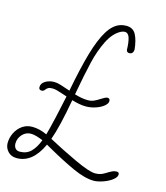

<svg xmlns="http://www.w3.org/2000/svg" viewBox="-186 -1070 1039 1203"><g transform="rotate(15 333.5 -468.5)"><path d="M677 -51Q677 -33 652.5 -14.5Q628 4 594 15.5Q560 27 536 27Q479 27 400.5 -8.5Q322 -44 225 -99L195 -116Q135 15 33 15Q-4 15 -25 -8.5Q-46 -32 -46 -62Q-46 -97 -30 -129Q-14 -161 14 -180.5Q42 -200 78 -200Q124 -200 174 -177Q183 -206 204 -297L210 -324L235 -439Q228 -441 205 -449Q182 -457 166 -461Q150 -465 138 -465Q119 -465 110.5 -460Q102 -455 95 -446Q87 -434 75 -434Q56 -434 56 -452Q56 -477 81 -492Q106 -507 138 -507Q156 -507 177.5 -500.5Q199 -494 243 -479Q272 -631 300.5 -730Q329 -829 364.5 -887Q400 -945 448 -959Q464 -964 483 -964Q527 -964 546 -928.5Q565 -893 571 -833Q569 -803 544 -803Q528 -803 525 -819Q524 -868 515 -896.5Q506 -925 483 -925Q474 -925 460 -919Q411 -894 378.5 -828.5Q346 -763 327 -683Q308 -603 283 -466Q331 -451 370 -451Q391 -451 409 -459Q427 -467 448 -481Q459 -488 469 -493Q479 -498 486 -498Q502 -498 502 -480Q502 -464 482 -447.5Q462 -431 430.5 -420.5Q399 -410 367 -410Q329 -410 276 -426Q244 -246 212 -158Q303 -109 398.5 -64.5Q494 -20 533 -20Q565 -20 591 -36Q622 -55 634.5 -60.5Q647 -66 661 -66Q677 -66 677 -51ZM160 -135Q110 -156 81 -156Q48 -156 25 -130.5Q2 -105 2 -72Q2 -53 12 -41Q22 -29 41 -29Q84 -29 112 -56Q140 -83 160 -135Z"/></g></svg>

Font: Bad Script
Style: Regular
Weight: 400
Italic angle: -10°
Designer: Roman Shchyukin (Gaslight Type Foundry), Cyreal (Charset Expansion)
Foundry: Gaslight
Version: Version 2.000